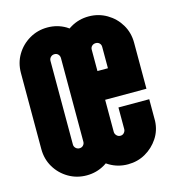

<svg xmlns="http://www.w3.org/2000/svg" viewBox="-107 -801 826 903"><g transform="rotate(-15 305.5 -350.0)"><path d="M205 10Q157 10 117 -13.5Q77 -37 53.5 -76.5Q30 -116 30 -165V-535Q30 -584 53.5 -623.5Q77 -663 117 -686.5Q157 -710 205 -710Q253 -710 293 -686.5Q333 -663 356.5 -623.5Q380 -584 380 -535V-165Q380 -116 356.5 -76.5Q333 -37 293 -13.5Q253 10 205 10ZM205 -122Q216 -122 223 -129.5Q230 -137 230 -147V-554Q230 -565 223 -572.5Q216 -580 205 -580Q194 -580 186.5 -572.5Q179 -565 179 -554V-147Q179 -137 186.5 -129.5Q194 -122 205 -122ZM406 10Q358 10 318 -13.5Q278 -37 254.5 -76.5Q231 -116 231 -165V-535Q231 -584 254.5 -623.5Q278 -663 318 -686.5Q358 -710 406 -710Q454 -710 494 -686.5Q534 -663 557.5 -623.5Q581 -584 581 -535V-311H380V-155Q380 -145 387.5 -137Q395 -129 406 -129Q417 -129 424 -137Q431 -145 431 -155V-260H581V-154Q579 -108 554.5 -71Q530 -34 491.5 -12Q453 10 406 10ZM380 -451H431V-555Q431 -566 424 -573Q417 -580 406 -580Q395 -580 387.5 -573Q380 -566 380 -555Z"/></g></svg>

Font: Vina Sans
Style: Regular
Weight: 400
Designer: Andree Nguyen
Foundry: Nguyen Type Foundry
Version: Version 1.002; ttfautohint (v1.8.4.7-5d5b);gftools[0.9.28]